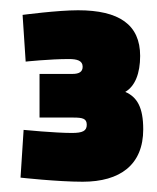

<svg xmlns="http://www.w3.org/2000/svg" viewBox="-20 -821 305 374"><path d="M24 -792 30 -701C30 -701 77 -706 114 -706C130 -706 141 -703 141 -691C141 -681 134 -677 121 -677H57V-592H123C141 -592 149 -590 149 -578C149 -566 141 -562 120 -562C87 -562 26 -568 26 -568L20 -475C20 -475 92 -467 141 -467C214 -467 259 -500 259 -569C259 -612 247 -632 224 -642C243 -653 253 -678 253 -712C253 -773 212 -801 132 -801C92 -801 24 -792 24 -792Z"/></svg>

Font: TitilliumMaps29L
Style: 999 wt
Weight: 900
Designer: Campivisivi
Foundry: Accademia di Belle Arti di Urbino and students of MA course of Visual design